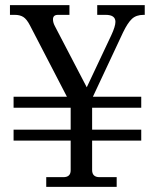

<svg xmlns="http://www.w3.org/2000/svg" viewBox="-20 -732 606 752"><path d="M207 -673.8Q187.5 -673.8 187.5 -656.2Q187.5 -643.6 194.8 -629.9L319.8 -390.1L416 -594.2Q432.1 -628.9 432.1 -646.5Q432.1 -673.8 394 -673.8H360.8V-711.9H546.9V-673.8H542Q513.7 -673.8 496.8 -658.2Q480 -642.6 461.9 -605L343.8 -353H533.2V-310.1H340.8V-224.1H533.2V-181.2H340.8V-65.9Q340.8 -38.1 370.1 -38.1H437V0H161.1V-38.1H228Q256.8 -38.1 256.8 -64.9V-181.2H33.2V-224.1H256.8V-310.1H33.2V-353H242.2L97.2 -632.8Q84.5 -657.2 71.3 -665.5Q58.1 -673.8 38.1 -673.8H19V-711.9H252V-673.8Z"/></svg>

Font: New Heterodox Mono
Style: Book
Weight: 400
Designer: Hao Chi Kiang <hello@hckiang.com>, Alexey Kryukov <alexios@thessalonica.org.ru>
Version: Version 0.0.3